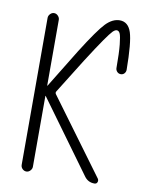

<svg xmlns="http://www.w3.org/2000/svg" viewBox="-84 -811 669 872"><g transform="rotate(10 250.0 -375.0)"><path d="M72.3 -26.4V-704.1Q72.3 -713.9 80.1 -722.2Q87.9 -730.5 98.1 -730.5Q108.4 -730.5 116.2 -722.2Q124 -713.9 124 -704.1V-402.3V-400.4Q126 -400.4 126 -401.4L234.4 -578.1Q302.7 -686.5 333.5 -718.3Q364.3 -750 397.5 -750Q436.5 -750 451.2 -705.1Q465.8 -660.2 466.8 -534.2Q466.8 -524.4 460.4 -517.1Q454.1 -509.8 443.8 -509.8Q433.6 -509.8 426.8 -517.1Q419.9 -524.4 419.9 -534.2Q419.9 -603.5 416 -641.6Q412.1 -679.7 406.7 -691.4Q401.4 -703.1 391.6 -703.1Q383.8 -703.1 373.5 -692.9Q363.3 -682.6 338.4 -647Q313.5 -611.3 268.6 -541L169.9 -382.8Q165 -376 169.9 -369.1L423.8 -24.4Q428.7 -16.6 425.3 -8.3Q421.9 0 412.1 0Q381.8 0 364.3 -25.4L126 -352.5Q126 -353.5 124 -353.5V-352.5V-26.4Q124 -16.6 116.2 -8.3Q108.4 0 98.1 0Q87.9 0 80.1 -7.8Q72.3 -15.6 72.3 -26.4Z"/></g></svg>

Font: Rounded-X Mgen+ 2m light
Style: Regular
Weight: 200
Designer: [Source Han Sans]
Ryoko NISHIZUKA  (kana & ideographs); Paul D. Hunt (Latin, Greek & Cyrillic); Wenlong ZHANG  (bopomofo
Version: Version 1.059.20150602